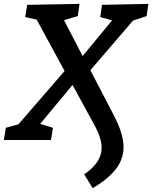

<svg xmlns="http://www.w3.org/2000/svg" viewBox="-40 -722 785 990"><path d="M716 -639 646 -616 426 -360 546 -129Q597 -32 597 36Q597 100 555.5 152Q514 204 438 248L394 177Q484 116 484 40Q484 -9 448 -75L334 -284L167 -83L233 -63L223 0H-20L-10 -63L55 -81L293 -356L149 -621L90 -634L100 -697L370 -702L361 -639L290 -618L386 -433L538 -617L477 -634L486 -697L725 -702Z"/></svg>

Font: Bitter Pro SemiBold
Style: Italic
Weight: 600
Italic angle: -9°
Designer: Sol Matas, and Bitter project Authors
Foundry: Sol Matas
Version: Version 1.010